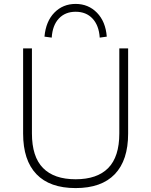

<svg xmlns="http://www.w3.org/2000/svg" viewBox="-20 -952 772 980"><path d="M366 8Q234 8 166 -63Q98 -134 98 -270V-705H143V-271Q143 -152 199.5 -94.5Q256 -37 366 -37Q476 -37 532.5 -94.5Q589 -152 589 -271V-705H634V-270Q634 -134 566 -63Q498 8 366 8ZM244 -760 207 -765Q214 -843 257.5 -887.5Q301 -932 366 -932Q431 -932 475 -887Q519 -842 525 -765L489 -760Q485 -822 452.5 -857Q420 -892 366 -892Q313 -892 280.5 -857.5Q248 -823 244 -760Z"/></svg>

Font: Nunito Sans 10pt ExtraLight
Style: Regular
Weight: 250
Designer: Vernon Adams
Foundry: Vernon Adams
Version: Version 3.101;gftools[0.9.27]